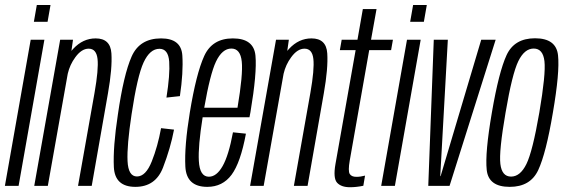

<svg xmlns="http://www.w3.org/2000/svg" viewBox="-33 -760 2307 785"><path d="M-13 0 92.5 -597.5H148.5L43 0ZM117.5 -739.5H173.5L161.5 -671H105.5Z M107 0 213 -597.5H265.5L259 -552Q263 -556.5 266.5 -560.5Q306 -603 358 -603Q418.5 -603 422.5 -542Q426.5 -481 408.5 -379L342 0H286L353.5 -380.5Q370.5 -477 365.8 -519Q361 -561 329.5 -561Q300.5 -561 275 -526Q252.5 -495.5 244 -458.5L162.5 0Z M520.5 4Q436.5 4 432.5 -76.8Q428.5 -157.5 449 -292Q472.5 -455 505.2 -529Q538 -603 625.5 -603Q708 -603 712.5 -533.2Q717 -463.5 702.5 -367L647.5 -361Q662.5 -455.5 658.8 -508Q655 -560.5 619 -560.5Q580 -560.5 554.2 -505Q528.5 -449.5 505 -293Q485.5 -164.5 488.5 -101.5Q491.5 -38.5 527 -38.5Q563 -38.5 587.5 -100Q612 -161.5 625.5 -236L678.5 -230Q664 -154 633.5 -75Q603 4 520.5 4Z M814.5 4Q729 4 724.8 -79Q720.5 -162 743 -299.5Q769 -458.5 801.8 -530.8Q834.5 -603 919 -603Q1005 -603 1011.5 -532.2Q1018 -461.5 991 -301.5Q989 -289.5 987 -280.5H795.5Q776.5 -161.5 780 -102Q783.5 -37.5 821 -37.5Q852.5 -37.5 877.2 -81Q902 -124.5 919.5 -219L972.5 -213.5Q950.5 -95 913.8 -45.5Q877 4 814.5 4ZM802 -319.5H938Q961 -456 955.5 -508Q950 -561.5 913 -561.5Q875.5 -561.5 850 -508Q826 -457.5 802 -319.5Z M989.5 0 1095.5 -597.5H1148L1141.5 -552Q1145.5 -556.5 1149 -560.5Q1188.5 -603 1240.5 -603Q1301 -603 1305 -542Q1309 -481 1291 -379L1224.5 0H1168.5L1236 -380.5Q1253 -477 1248.2 -519Q1243.5 -561 1212 -561Q1183 -561 1157.5 -526Q1135 -495.5 1126.5 -458.5L1045 0Z M1398 5.5Q1362 5.5 1345.2 -13Q1328.5 -31.5 1338.5 -89L1421 -555H1356.5L1364 -597.5H1428.5L1450.5 -723H1506.5L1484 -597.5H1573.5L1566 -555H1476.5L1397 -104Q1389.5 -61 1396.8 -49Q1404 -37 1424 -37Q1441 -37 1459.5 -42L1452.5 -0.5Q1424 5.5 1398 5.5Z M1525.5 0 1631 -597.5H1687L1581.5 0ZM1656 -739.5H1712L1700 -671H1644Z M1718 0 1740.5 -597.5H1798L1767 -40H1768.5L1934.5 -597.5H1993.5L1805 0Z M2051 4Q1964.5 4 1957 -65Q1949.5 -134 1978 -299.5Q2006.5 -466 2038.2 -534.8Q2070 -603.5 2154.5 -603.5Q2241 -603.5 2248.5 -534.2Q2256 -465 2227.5 -299.5Q2199.5 -133 2167.5 -64.5Q2135.5 4 2051 4ZM2056.5 -38Q2094 -38 2119.2 -89.2Q2144.5 -140.5 2172 -299.5Q2199 -458 2193 -509.8Q2187 -561.5 2149 -561.5Q2111.5 -561.5 2086.2 -510Q2061 -458.5 2034 -299.5Q2006.5 -141 2012.8 -89.5Q2019 -38 2056.5 -38Z"/></svg>

Font: Anybody Condensed Light
Style: Italic
Weight: 300
Width: 3
Italic angle: -10°
Designer: Tyler Finck
Foundry: Etcetera Type Company
Version: Version 1.010; ttfautohint (v1.8.3) -l 8 -r 50 -G 200 -x 14 